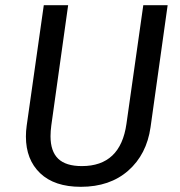

<svg xmlns="http://www.w3.org/2000/svg" viewBox="-20 -709 696 741"><path d="M561 -218Q546 -113 475 -50.5Q404 12 292 12Q190 12 135 -40.5Q80 -93 80 -182Q80 -203 83 -224L149 -689H243L178 -225Q175 -203 175 -183Q175 -125 204.5 -96.5Q234 -68 296 -68Q445 -68 468 -231L533 -689H627Z"/></svg>

Font: Fira Sans
Style: Italic
Weight: 400
Italic angle: -8°
Designer: bBox Type GmbH & Carrois Corporate GbR & Edenspiekermann AG
Foundry: bBox Type GmbH & Carrois Corporate GbR & Edenspiekermann AG
Version: Version 4.301